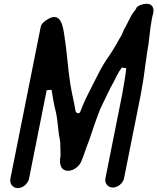

<svg xmlns="http://www.w3.org/2000/svg" viewBox="-20 -802 828 1011"><path d="M721 -303 633.1 137C628 162.8 600.2 185.5 574 185.5C547.9 185.5 529.9 163.1 535.1 137L623 -303C625.3 -314.4 627.4 -327.2 629.2 -339.3C634.9 -367.7 637.7 -390.4 641.7 -416.8L644.9 -443C644.5 -442.5 621.4 -446.4 621.2 -446.2C604.2 -424.2 587.2 -387.8 576.3 -366.2C558.1 -335.5 541.2 -296.8 526.2 -266.5L509.2 -231.4C509 -231.1 508.8 -230.7 508.7 -230.5C487.9 -178.3 465.7 -112.5 449.3 -63.1C432.7 -22.8 422.4 15.6 406.8 50.2C392.1 85.9 341.8 110.8 312.9 89.5C299.6 79.7 294.8 60.7 295.9 38.1C299.4 19.8 299.2 6.6 298.5 -7L297.9 -19C297.3 -30.9 298.5 -52.7 295 -67.9C285.3 -110.4 285.1 -166.2 273.9 -213.2C265 -245.8 257.6 -288.8 251.5 -329.1C251.4 -329.9 226.1 -326.3 225.8 -327L132.8 139C127.6 165 100.2 188.5 73.9 188.5C47.5 188.5 29.5 165.4 34.7 139L194.5 -661C197 -673.6 207.7 -687.3 233.4 -702C297.6 -738.6 311.1 -673.3 319.7 -608.9C332.2 -533.2 337.1 -444.8 349.7 -362.8C358.8 -306 370.4 -263.7 378.7 -212.7C378.7 -212.7 395.9 -195.3 403.2 -214.9C424.4 -271.7 448.2 -316.3 474.2 -367.3C495.6 -409.2 516.9 -453.6 541.9 -489.4C564.1 -521.2 586.1 -555.9 604.7 -590.7L616.5 -610.4C623.6 -622.3 627.3 -635.2 631.4 -643.4C641.8 -664.2 651.6 -679.5 660.6 -698.8C670.7 -720.6 679.4 -733.6 693.8 -751.6C693.8 -751.6 697.5 -756.3 698.3 -760.5C700.4 -770.7 743.1 -788.7 767.6 -779.7C783.4 -773.8 791.7 -757.1 786.8 -733L785.5 -726.5C783.5 -721.2 783.2 -719.8 782.4 -716L779.4 -701C768.2 -644.7 766.8 -587.5 755.5 -531C753.3 -520.1 752.4 -508.8 750.8 -497.3L745.6 -461.3C739.9 -421.9 735.6 -381.3 727.6 -341C724.9 -327.7 723.4 -314.9 721 -303Z"/></svg>

Font: Smoothie
Style: LightIt
Weight: 400
Foundry: Cannot Into Space Fonts
Version: Version 0.8